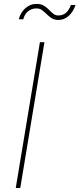

<svg xmlns="http://www.w3.org/2000/svg" viewBox="-20 -938 397 958"><path d="M201.7 -727.5 81.1 0H58.6L179.2 -727.5ZM272 -838.4Q251.5 -838.4 237.8 -847.2Q224.1 -856 213.1 -867.2Q202.1 -878.4 190.4 -887.2Q178.7 -896 161.6 -896Q137.7 -896 120.1 -881.6Q102.5 -867.2 96.2 -841.8H73.7Q82 -875 106.2 -896.7Q130.4 -918.5 161.6 -918.5Q184.6 -918.5 199 -909.7Q213.4 -900.9 224.1 -889.6Q234.9 -878.4 245.6 -869.6Q256.3 -860.8 271.5 -860.8Q292.5 -860.8 307.9 -873Q323.2 -885.3 334 -913.1H356.9Q345.2 -878.4 322.5 -858.4Q299.8 -838.4 272 -838.4Z"/></svg>

Font: Inter 20pt Thin
Style: Italic
Weight: 250
Italic angle: -9.3988°
Version: Version 4.001;git-66647c0bb